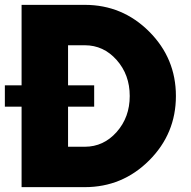

<svg xmlns="http://www.w3.org/2000/svg" viewBox="-20 -770 786 790"><path d="M328.8 -750Q483.8 -750 593.8 -640Q703.8 -530 703.8 -375Q703.8 -220 593.8 -110Q483.8 0 328.8 0H68.8V-331.2H0V-418.8H68.8V-750ZM328.8 -166.2Q406.2 -166.2 460 -226.9Q513.8 -287.5 513.8 -375Q513.8 -462.5 460 -523.1Q406.2 -583.8 328.8 -583.8H260V-418.8H367.5V-331.2H260V-166.2Z"/></svg>

Font: Now Black
Style: Regular
Weight: 900
Designer: Alfredo Marco Pradil
Foundry: Alfredo Marco Pradil
Version: Version 1.002;PS 001.002;hotconv 1.0.88;makeotf.lib2.5.64775